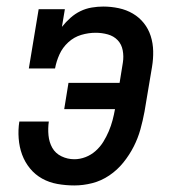

<svg xmlns="http://www.w3.org/2000/svg" viewBox="-20 -558 540 586"><path d="M207 8Q181 8 155.5 3.5Q130 -1 108.5 -13Q87 -25 71.5 -44Q56 -63 47.5 -86Q39 -109 37 -135.5Q35 -162 39 -187H129Q126 -166 128 -145Q130 -124 139.5 -107Q149 -90 167.5 -81Q186 -72 207 -72Q224 -72 241 -78.5Q258 -85 272 -97.5Q286 -110 295.5 -125.5Q305 -141 312 -157.5Q319 -174 323.5 -191Q328 -208 331 -225H176L189 -305H345L355 -367Q358 -386 354.5 -404.5Q351 -423 339 -435.5Q327 -448 309 -453Q291 -458 272 -458Q250 -458 228 -451.5Q206 -445 188.5 -429Q171 -413 161.5 -392Q152 -371 148 -349H68L98 -530H178L169 -476Q181 -491 195 -503.5Q209 -516 225.5 -524Q242 -532 260 -535Q278 -538 295 -538Q319 -538 342.5 -533Q366 -528 385.5 -516.5Q405 -505 419 -487.5Q433 -470 440 -448Q447 -426 447.5 -402Q448 -378 444 -354L421 -217Q416 -190 408.5 -163Q401 -136 388 -110.5Q375 -85 356.5 -62Q338 -39 313.5 -22.5Q289 -6 261.5 1Q234 8 207 8Z"/></svg>

Font: Iosevka Curly Slab MdObl
Style: Regular
Weight: 500
Italic angle: -9°
Monospace: yes
Designer: Belleve Invis
Foundry: Belleve Invis
Version: Version 11.0.0; ttfautohint (v1.8.3)